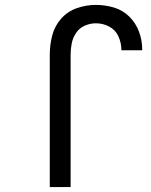

<svg xmlns="http://www.w3.org/2000/svg" viewBox="-20 -763 616 783"><path d="M183 0H268V-540Q268 -563 272.5 -586Q277 -609 290.5 -629Q304 -649 326 -658.5Q348 -668 371 -668Q400 -668 425.5 -654.5Q451 -641 463 -614.5Q475 -588 475 -560V-558H560V-561Q560 -598 547 -633.5Q534 -669 507 -695.5Q480 -722 444 -732.5Q408 -743 371 -743Q332 -743 294 -730Q256 -717 229.5 -687Q203 -657 193 -618.5Q183 -580 183 -540Z"/></svg>

Font: Iosevka Sparkle
Style: Regular
Weight: 400
Designer: Belleve Invis
Foundry: Belleve Invis
Version: Version 4.5.0; ttfautohint (v1.8.3)